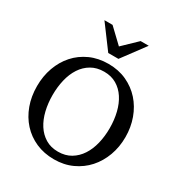

<svg xmlns="http://www.w3.org/2000/svg" viewBox="-211 -1064 1154 1227"><g transform="rotate(30 365.5 -450.0)"><path d="M576.2 -334Q576.2 -395 563 -449Q549.8 -502.9 523.4 -543.2Q497.1 -583.5 457.8 -606.7Q418.5 -629.9 366.2 -629.9Q312 -629.9 272 -606.4Q231.9 -583 205.6 -542.7Q179.2 -502.4 166.5 -449Q153.8 -395.5 153.8 -335.9Q153.8 -275.9 166.7 -221.9Q179.7 -168 205.8 -127.4Q231.9 -86.9 271.2 -63Q310.5 -39.1 363.8 -39.1Q418 -39.1 457.8 -63Q497.6 -86.9 523.9 -127.2Q550.3 -167.5 563.2 -220.9Q576.2 -274.4 576.2 -334ZM691.9 -335Q691.9 -262.2 668.5 -198.2Q645 -134.3 602.3 -86.7Q559.6 -39.1 499.5 -11.5Q439.5 16.1 366.2 16.1Q292.5 16.1 232.2 -10.5Q171.9 -37.1 128.9 -84.5Q85.9 -131.8 62.5 -196Q39.1 -260.3 39.1 -335.9Q39.1 -409.2 62 -473.1Q85 -537.1 127.4 -584.7Q169.9 -632.3 230.2 -659.7Q290.5 -687 365.2 -687Q439.5 -687 499.8 -659.2Q560.1 -631.3 602.8 -583.5Q645.5 -535.6 668.7 -471.7Q691.9 -407.7 691.9 -335ZM402.8 -746.1H327.6L201.7 -915.5H261.7L365.7 -816.4L468.8 -915.5H528.8Z"/></g></svg>

Font: Charis SIL Phon
Style: Regular
Weight: 400
Foundry: SIL International
Version: Version 5.000